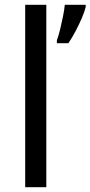

<svg xmlns="http://www.w3.org/2000/svg" viewBox="-20 -780 377 800"><path d="M173 0H85V-760H173ZM337 -751Q333 -733 321.5 -706Q310 -679 295 -650.5Q280 -622 265 -600H217V-612Q224 -631 230.5 -657.5Q237 -684 242.5 -711.5Q248 -739 250 -760H337Z"/></svg>

Font: Noto Sans Syriac Eastern
Style: Regular
Weight: 400
Designer: Patrick Giasson and the Monotype Design Team
Foundry: Monotype Imaging Inc.
Version: Version 3.001; ttfautohint (v1.8.4.7-5d5b)